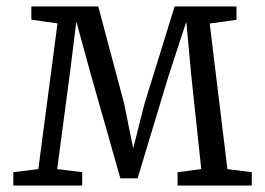

<svg xmlns="http://www.w3.org/2000/svg" viewBox="-20 -571 816 591"><path d="M21 0V-41L98 -50.5L157 -499L76.5 -510.5V-551H282.5L362 -252.5L390 -114.5L425 -252.5L517.5 -551H708V-510L625.5 -498.5L680 -50.5L755 -41V0H526.5V-41L599.5 -50.5L569 -336.5L553.5 -504L499 -338L403.5 -22H350.5L260.5 -338.5L215 -504.5L194 -336.5L156 -50.5L233 -41V0Z"/></svg>

Font: Merriweather 28pt Light
Style: Regular
Weight: 300
Version: Version 2.100